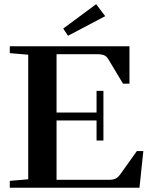

<svg xmlns="http://www.w3.org/2000/svg" viewBox="-20 -880 705 900"><path d="M298.8 -712.4 276.4 -746.1 430.7 -860.4 473.1 -804.2ZM25.9 0V-32.2L112.3 -39.6V-623.5L25.9 -630.9V-663.1H586.9V-487.8H556.6L488.3 -601.6Q480.5 -615.2 468.8 -620.6Q457 -626 434.1 -626H245.1V-352.5H432.6V-454.1H464.8V-221.2H432.6V-315.4H245.1V-37.1H489.7Q510.7 -37.1 522.2 -43Q533.7 -48.8 544.9 -64.5L621.6 -171.9H651.9L633.8 0Z"/></svg>

Font: Elstob 10pt SemiBold
Style: Regular
Weight: 600
Designer: Peter S. Baker
Version: Version 1.015